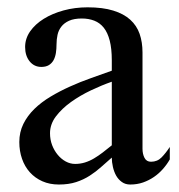

<svg xmlns="http://www.w3.org/2000/svg" viewBox="-20 -489 485 519"><path d="M365.2 -86.9Q365.2 -72.8 370.6 -62.3Q376 -51.8 388.2 -51.8Q405.3 -51.8 416.7 -63.5Q428.2 -75.2 439 -91.8V-58.1Q431.2 -44.4 420.4 -32.2Q409.7 -20 396.2 -10.7Q382.8 -1.5 366.7 4.2Q350.6 9.8 332 9.8Q318.8 9.8 309.3 2.9Q299.8 -3.9 293.9 -14.4Q288.1 -24.9 285.2 -37.8Q282.2 -50.8 282.2 -63Q267.6 -50.3 253.4 -37.6Q239.3 -24.9 222.7 -14.2Q206.1 -3.4 185.8 3.2Q165.5 9.8 139.2 9.8Q114.3 9.8 94.5 1Q74.7 -7.8 60.8 -23.2Q46.9 -38.6 39.6 -59.6Q32.2 -80.6 32.2 -105Q32.2 -131.8 43.2 -154.1Q54.2 -176.3 73 -194.6Q91.8 -212.9 116.7 -227.8Q141.6 -242.7 169.2 -255.1Q196.8 -267.6 225.8 -277.8Q254.9 -288.1 282.2 -297.9V-326.2Q282.2 -357.4 276.6 -379.2Q271 -400.9 260.5 -414.1Q250 -427.2 234.9 -433.1Q219.7 -439 201.2 -439Q180.2 -439 166.7 -432.9Q153.3 -426.8 145.8 -417Q138.2 -407.2 135.5 -394.8Q132.8 -382.3 132.8 -369.1Q132.8 -356.9 131.1 -345.9Q129.4 -335 124.8 -326.4Q120.1 -317.9 112.1 -313Q104 -308.1 91.8 -308.1Q72.3 -308.1 60.1 -323.2Q47.9 -338.4 47.9 -361.8Q47.9 -384.8 61.5 -404.3Q75.2 -423.8 98.4 -438.2Q121.6 -452.6 152.1 -460.9Q182.6 -469.2 216.8 -469.2Q257.8 -469.2 286.1 -460.4Q314.5 -451.7 332 -435.8Q349.6 -419.9 357.4 -397.5Q365.2 -375 365.2 -347.2ZM282.2 -268.1Q255.4 -258.8 226.1 -244.9Q196.8 -231 172.1 -213.4Q147.5 -195.8 131.3 -174.6Q115.2 -153.3 115.2 -128.9Q115.2 -111.8 120.8 -96.9Q126.5 -82 136 -70.6Q145.5 -59.1 157.7 -52.5Q169.9 -45.9 183.1 -45.9Q196.8 -45.9 209.5 -49.8Q222.2 -53.7 234.1 -60.8Q246.1 -67.9 257.8 -76.9Q269.5 -85.9 282.2 -96.2Z"/></svg>

Font: YBG Bobotsari
Style: Regular
Weight: 400
Designer: R.S. Wihananto
Foundry: R.S. Wihananto
Version: Version 2.0.1